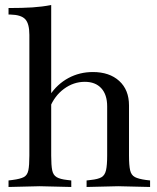

<svg xmlns="http://www.w3.org/2000/svg" viewBox="-20 -742 627 765"><path d="M14 3V-23L30 -25Q61 -29 75 -36.5Q89 -44 93 -63.5Q97 -83 97 -122V-603Q97 -648 80.5 -665.5Q64 -683 22 -684H14V-710Q70 -710 109 -712.5Q148 -715 184 -722V-122Q184 -83 188 -63.5Q192 -44 206 -36Q220 -28 247 -25L264 -23V3L138 0ZM325 3V-23L342 -25Q371 -28 384.5 -36Q398 -44 402.5 -64Q407 -84 407 -122V-318Q407 -365 383.5 -390.5Q360 -416 318 -416Q273 -416 235 -388Q197 -360 178 -312V-362Q208 -407 252.5 -431Q297 -455 350 -455Q416 -455 455 -419.5Q494 -384 494 -322V-122Q494 -83 498.5 -63.5Q503 -44 517.5 -36.5Q532 -29 561 -25L578 -23V3L451 0Z"/></svg>

Font: Baskervville Medium
Style: Regular
Weight: 500
Version: Version 1.100